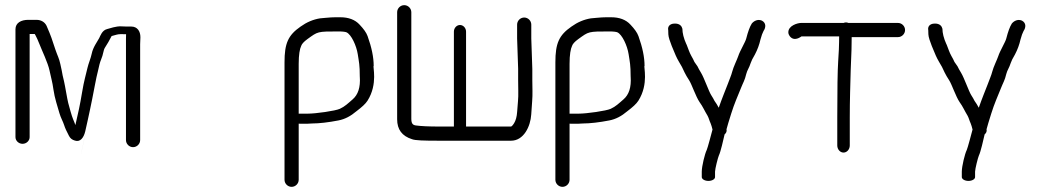

<svg xmlns="http://www.w3.org/2000/svg" viewBox="-20 -554 4048 745"><path d="M95 -22V-422H114.8C115.1 -421.5 116.9 -418.4 118.2 -416C122.3 -408.5 127.4 -397.3 133.1 -382.8C143 -357.3 166 -310.2 172.2 -280.2C178.1 -251.3 183.2 -237.2 187.3 -206.9C192 -173 203.4 -140.4 210.6 -114.9C215.7 -96.8 224.7 -82.3 229.1 -67.9C232.3 -57.5 238.4 -44.2 247.7 -26.7C252.6 -17.3 259.7 -11.5 270.9 -8.4C291.2 -1.7 304.7 -19.4 310.6 -43.8C311 -45.2 311.3 -46.7 311.6 -48.2C312.3 -51.8 315.5 -66 320.8 -89.3C326.5 -114 332.7 -145.7 337.8 -170C341.6 -188 354.7 -260 358.8 -273.2L359.1 -273.9L359.2 -274.7C363.9 -297.7 368.4 -314 372 -322.3C381.4 -343.9 380.6 -358.9 387.1 -368.9C396.1 -382.7 405.2 -398.6 413.1 -414.1C414.4 -414.8 422.4 -416.3 431.4 -419.2C440.7 -422.1 453.4 -421.8 469.2 -421.3C468.9 -415.6 468.8 -409.1 468.8 -403.5V-10.5C468.8 4.5 481.3 17 496.3 17C511.3 17 523.8 4.5 523.8 -10.5V-382.4C523.8 -390.3 524.1 -399.2 524.8 -409.1L524.8 -409.5V-409.8C524.8 -432.2 513.4 -451 489.3 -451H471.3C465.6 -451 458.7 -451.2 450.7 -451.7C430.1 -452.9 406.5 -443.9 395.5 -441.2C375.9 -436.3 369.3 -414.7 365 -406.4C357.2 -391.6 341.1 -371.3 335.9 -345.7C332.4 -328.3 323.2 -307.3 319.5 -291C312.1 -258.3 306.3 -242.7 298.7 -196.8C289.9 -143.8 283.8 -117.9 272.5 -68.7C270.5 -74.3 267.6 -82.4 263.8 -91.1C258 -104.5 249.2 -137.9 244.7 -154.5C241.4 -166.4 232.2 -223.2 228.4 -238.8L223.2 -260.8C221.6 -267.7 220.2 -274.9 219.1 -282.6L219 -283L214.1 -305.5C209 -329.2 203.4 -336.6 195.1 -361.2C180.7 -404.2 179.8 -410 160.6 -454.1C153.2 -469.1 138.5 -477 121.5 -477H89.5C62.4 -477 40 -465.7 40 -440.4V-22.1C40 -7.8 52.5 4 67.5 4C82.5 4 95 -7.8 95 -22ZM311.3 -34C311.3 -34 272.9 142.1 310.6 -31.3C310.9 -32.1 311.1 -33.1 311.3 -34Z M1139 -306.5C1139 -341.1 1143 -364.6 1148.7 -375.9L1149.1 -376.7L1149.4 -377.5C1151.1 -382.7 1158.2 -391.8 1173.1 -402.5C1214.2 -431.9 1210.1 -432 1295 -432C1310.7 -432 1321.2 -430.1 1324.5 -428.6C1343.1 -420.2 1363.1 -376.8 1368.2 -343.6C1372.9 -312.9 1376 -302.2 1376 -257.5V-257.1L1376.1 -256.6C1379.1 -214.4 1369 -186.3 1348.4 -168.5C1330.4 -152.9 1318.2 -140.7 1298.7 -131.8C1281.5 -123.8 1205.2 -113 1174.5 -113H1142.5C1141.3 -113 1140.1 -112.9 1139 -112.8ZM1142.5 -74H1174.5C1180.2 -74 1185.1 -74.2 1191.3 -74.9C1218.5 -75 1253.9 -79 1293.3 -86.7C1318.1 -91.5 1340.4 -103.1 1363.6 -122.8C1383.7 -138 1398.4 -151.2 1406 -163.2C1447.5 -228.6 1425.2 -298.2 1430 -298.2C1430 -331.9 1422 -370.3 1406.4 -413.7C1401.5 -427.4 1391 -441.8 1375.5 -458.2C1357.7 -477.9 1331.8 -487 1300.7 -487H1281.1C1271.4 -487 1259.3 -486.3 1244.6 -484.9L1222.6 -482.9L1222.3 -482.9C1195.4 -478.7 1169.8 -467.8 1146.2 -450.8C1097.7 -417.1 1084 -385.6 1084 -312.3V143.5C1084 158.5 1096.5 171 1111.5 171C1126.5 171 1139 158.5 1139 143.5V-74.2C1140.1 -74 1141.3 -74 1142.5 -74Z M1986.5 -458.5V-404.7L1990.5 -287.1V-243.1C1990.5 -228.6 1990.6 -214.9 1991 -201.9C1991.8 -168.8 1988.9 -156.3 1986.6 -119.7C1985.3 -100.8 1981.2 -86.3 1974.8 -75.9C1967.5 -63.8 1963 -63 1963 -63H1788.4V-431.1C1788.4 -445.3 1777.7 -457 1764.8 -457C1751.9 -457 1741.2 -445.3 1741.2 -431.1V-63H1684.2C1643.8 -63 1613.8 -64.4 1593.7 -67.2C1581.1 -68.9 1576 -75.1 1576 -93.8V-506.5C1576 -521.5 1563.5 -534 1548.5 -534C1533.5 -534 1521 -521.5 1521 -506.5V-91.3C1521 -51.5 1539.9 -26.1 1578.9 -13.8C1591.5 -9 1623.4 -8 1684.2 -8H1963C2012.3 -8 2038.5 -63.7 2041.3 -109.7C2042.7 -132.6 2043.9 -150 2044.9 -161.5C2047.2 -187.7 2045.5 -214.8 2045.5 -241.5V-286.3L2041.5 -404.7V-458.5C2041.5 -473.5 2029 -486 2014 -486C1998.9 -486 1986.5 -473.5 1986.5 -458.5Z M2190 -306.5C2190 -341.1 2194 -364.6 2199.7 -375.9L2200.1 -376.7L2200.4 -377.5C2202.1 -382.7 2209.2 -391.8 2224.1 -402.5C2265.2 -431.9 2261.1 -432 2346 -432C2361.7 -432 2372.2 -430.1 2375.5 -428.6C2394.1 -420.2 2414.1 -376.8 2419.2 -343.6C2423.9 -312.9 2427 -302.2 2427 -257.5V-257.1L2427.1 -256.6C2430.1 -214.4 2420 -186.3 2399.4 -168.5C2381.4 -152.9 2369.2 -140.7 2349.7 -131.8C2332.5 -123.8 2256.2 -113 2225.5 -113H2193.5C2192.3 -113 2191.1 -112.9 2190 -112.8ZM2193.5 -74H2225.5C2231.2 -74 2236.1 -74.2 2242.3 -74.9C2269.5 -75 2304.9 -79 2344.3 -86.7C2369.1 -91.5 2391.4 -103.1 2414.6 -122.8C2434.7 -138 2449.4 -151.2 2457 -163.2C2498.5 -228.6 2476.2 -298.2 2481 -298.2C2481 -331.9 2473 -370.3 2457.4 -413.7C2452.5 -427.4 2442 -441.8 2426.5 -458.2C2408.7 -477.9 2382.8 -487 2351.7 -487H2332.1C2322.4 -487 2310.3 -486.3 2295.6 -484.9L2273.6 -482.9L2273.3 -482.9C2246.4 -478.7 2220.8 -467.8 2197.2 -450.8C2148.7 -417.1 2135 -385.6 2135 -312.3V143.5C2135 158.5 2147.5 171 2162.5 171C2177.5 171 2190 158.5 2190 143.5V-74.2C2191.1 -74 2192.3 -74 2193.5 -74Z M2728.8 148C2742.9 148 2754.5 141.2 2754.5 133V112C2754.5 101.9 2765.7 57.3 2769.2 49.7C2776.8 34 2786.5 -11.4 2791.6 -32.6C2797.5 -37.6 2801 -44.3 2799 -52.4C2803.2 -69.9 2807.4 -80 2817.2 -113.1C2828.8 -150.7 2842.6 -181.3 2855.4 -213.1C2863.5 -233.8 2869.8 -242.1 2875.5 -266.5C2879.4 -282.3 2886.7 -289.8 2892.9 -309.7C2895 -316.5 2900.5 -328 2909.5 -343C2919.2 -361.5 2926.3 -380.7 2930.7 -400.5C2934.6 -415.4 2938.9 -426.8 2942.8 -434C2951.6 -446.6 2953.8 -464.5 2936.4 -474C2919.9 -481.1 2905 -472.3 2897.1 -462.7C2889 -449.8 2882.3 -430.8 2875.6 -404.7C2872.4 -391.1 2850.8 -356.2 2844.5 -336.1C2839.7 -321.9 2825.5 -293.7 2821.1 -275.8C2818.2 -263 2808.1 -240.2 2803.1 -225.9C2794.2 -202.9 2780.4 -169.4 2768.9 -136C2766.7 -139.8 2762.1 -147.4 2760.8 -150.2L2752.4 -162.6C2749.5 -168.8 2745.2 -176.2 2739.4 -185.2C2730.6 -198.8 2712.2 -251.9 2700.3 -271.4C2694.2 -281.3 2689.6 -289.7 2686.6 -296.2L2686.5 -296.5L2674.6 -313.5C2671.5 -320.7 2667 -329.6 2662.5 -337C2654.8 -350.6 2651 -364.1 2643.8 -382L2643.6 -381.6L2643.4 -382C2632.7 -405.7 2627.8 -426.1 2627.8 -443V-442L2627.6 -443C2625.5 -451 2619.1 -463.7 2595.9 -462.5C2576.8 -461.4 2570.3 -449.1 2572.8 -437.2C2572.8 -433.8 2573 -427.8 2573.3 -420.8C2574.1 -399.4 2598.2 -349 2602.1 -338.4C2608.8 -322.8 2618.8 -307.5 2626 -294.5L2637 -271.5C2641.4 -262.7 2646.9 -253.3 2653.9 -242.6C2664.5 -226.2 2679.8 -179.3 2694.4 -157.9C2707.6 -139.8 2713 -125.4 2725.7 -104.5C2731.1 -94.3 2731.3 -88.6 2737.5 -75C2740.3 -68.5 2742 -61.4 2744.7 -51.4C2740.6 -36 2725.4 21.9 2722.2 28C2714.8 42.9 2703 91.3 2703 112V133C2703 141.2 2714.7 148 2728.8 148Z M3277.3 10.5V-99C3277.3 -163.2 3279.4 -224.7 3280.9 -281.8C3281.9 -322.3 3284.4 -349.4 3284.4 -387.3C3284.4 -396.2 3284.5 -402.5 3284.7 -410H3464.3C3479.3 -410 3491.8 -422.5 3491.8 -437.5C3491.8 -452.5 3479.3 -465 3464.3 -465H3271.9C3268.7 -466.2 3265.9 -467 3262.8 -467C3259.5 -467 3256.7 -466.4 3253.4 -465H3088.5C3075.6 -465 3038.4 -455 3038.9 -428.3C3039 -423.5 3040.8 -418.7 3043.7 -414.6C3061.3 -390 3088 -411.8 3089.8 -412.7H3236.1C3236 -407.6 3235.8 -398.3 3235.8 -389.9C3235.8 -376.3 3234.7 -351.5 3232.3 -316C3229.9 -279.6 3228.8 -207.8 3228.8 -99.7V10.5C3228.8 25.5 3239.8 38 3253 38C3266.3 38 3277.3 25.5 3277.3 10.5Z M3737.8 148C3751.9 148 3763.5 141.2 3763.5 133V112C3763.5 101.9 3774.7 57.3 3778.2 49.7C3785.8 34 3795.5 -11.4 3800.6 -32.6C3806.5 -37.6 3810 -44.3 3808 -52.4C3812.2 -69.9 3816.4 -80 3826.2 -113.1C3837.8 -150.7 3851.6 -181.3 3864.4 -213.1C3872.5 -233.8 3878.8 -242.1 3884.5 -266.5C3888.4 -282.3 3895.7 -289.8 3901.9 -309.7C3904 -316.5 3909.5 -328 3918.5 -343C3928.2 -361.5 3935.3 -380.7 3939.7 -400.5C3943.6 -415.4 3947.9 -426.8 3951.8 -434C3960.6 -446.6 3962.8 -464.5 3945.4 -474C3928.9 -481.1 3914 -472.3 3906.1 -462.7C3898 -449.8 3891.3 -430.8 3884.6 -404.7C3881.4 -391.1 3859.8 -356.2 3853.5 -336.1C3848.7 -321.9 3834.5 -293.7 3830.1 -275.8C3827.2 -263 3817.1 -240.2 3812.1 -225.9C3803.2 -202.9 3789.4 -169.4 3777.9 -136C3775.7 -139.8 3771.1 -147.4 3769.8 -150.2L3761.4 -162.6C3758.5 -168.8 3754.2 -176.2 3748.4 -185.2C3739.6 -198.8 3721.2 -251.9 3709.3 -271.4C3703.2 -281.3 3698.6 -289.7 3695.6 -296.2L3695.5 -296.5L3683.6 -313.5C3680.5 -320.7 3676 -329.6 3671.5 -337C3663.8 -350.6 3660 -364.1 3652.8 -382L3652.6 -381.6L3652.4 -382C3641.7 -405.7 3636.8 -426.1 3636.8 -443V-442L3636.6 -443C3634.5 -451 3628.1 -463.7 3604.9 -462.5C3585.8 -461.4 3579.3 -449.1 3581.8 -437.2C3581.8 -433.8 3582 -427.8 3582.3 -420.8C3583.1 -399.4 3607.2 -349 3611.1 -338.4C3617.8 -322.8 3627.8 -307.5 3635 -294.5L3646 -271.5C3650.4 -262.7 3655.9 -253.3 3662.9 -242.6C3673.5 -226.2 3688.8 -179.3 3703.4 -157.9C3716.6 -139.8 3722 -125.4 3734.7 -104.5C3740.1 -94.3 3740.3 -88.6 3746.5 -75C3749.3 -68.5 3751 -61.4 3753.7 -51.4C3749.6 -36 3734.4 21.9 3731.2 28C3723.8 42.9 3712 91.3 3712 112V133C3712 141.2 3723.7 148 3737.8 148Z"/></svg>

Font: MewTooHand
Style: BdCond
Weight: 400
Designer: Mew Too, Robert Jablonski
Version: Version 0.77